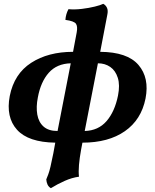

<svg xmlns="http://www.w3.org/2000/svg" viewBox="-20 -737 813 1004"><path d="M246 247Q234 240 228.5 228Q223 216 222 201Q227 189 232.5 174.5Q238 160 244 134.5Q250 109 259 64L269 9Q128 7 69 -58.5Q10 -124 31 -235Q54 -351 143 -408.5Q232 -466 362 -466L381 -567Q387 -599 377 -613Q367 -627 322 -633Q323 -648 327 -662Q331 -676 338 -689Q371 -686 408 -690.5Q445 -695 475.5 -702.5Q506 -710 520 -717Q533 -710 539.5 -696Q546 -682 541 -659L504 -466Q646 -465 704 -397.5Q762 -330 741 -222Q719 -111 633 -51Q547 9 411 9L404 46Q396 90 393 125.5Q390 161 393 187Q356 192 318 209Q280 226 246 247ZM597 -237Q608 -292 596 -330Q584 -368 556.5 -387Q529 -406 492 -406L423 -52Q494 -54 537 -103.5Q580 -153 597 -237ZM178 -228Q168 -178 175 -138Q182 -98 208 -75Q234 -52 281 -52L350 -406Q277 -404 235 -356.5Q193 -309 178 -228Z"/></svg>

Font: Vollkorn
Style: Bold Italic
Weight: 700
Italic angle: -11°
Designer: Friedrich Althausen
Foundry: Friedrich Althausen
Version: Version 5.000; ttfautohint (v1.8.3)